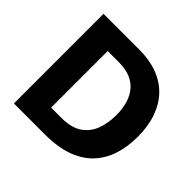

<svg xmlns="http://www.w3.org/2000/svg" viewBox="-173 -896 1080 1080"><g transform="rotate(45 367.0 -356.5)"><path d="M70.5 0Q70.5 -57.5 70.5 -111.5Q70.5 -165.5 70.5 -232.5V-474.5Q70.5 -543.5 70.5 -599Q70.5 -654.5 70.5 -713Q112.5 -713 158.8 -713Q205 -713 254.2 -713Q303.5 -713 354 -713Q435.5 -713 499 -689.5Q562.5 -666 606.2 -620.5Q650 -575 673 -509.2Q696 -443.5 696 -359Q696 -283.5 675.8 -218.2Q655.5 -153 611.2 -104Q567 -55 494.5 -27.5Q422 0 317.5 0Q269.5 0 227.5 0Q185.5 0 147 0Q108.5 0 70.5 0ZM235 -131.5H317Q394 -131.5 439.2 -161.5Q484.5 -191.5 504.5 -243.5Q524.5 -295.5 524.5 -361Q524.5 -410.5 512.8 -451Q501 -491.5 476.8 -520.8Q452.5 -550 415 -565.8Q377.5 -581.5 325.5 -581.5H235Q235 -548 235 -513.8Q235 -479.5 235 -436V-272Q235 -230.5 235 -197Q235 -163.5 235 -131.5Z"/></g></svg>

Font: Commissioner Thin
Style: Bold
Weight: 700
Version: Version 1.001;gftools[0.9.23]